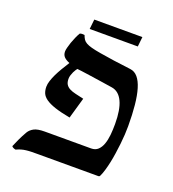

<svg xmlns="http://www.w3.org/2000/svg" viewBox="-123 -739 765 848"><g transform="rotate(20 260.0 -314.5)"><path d="M221.2 -199.7Q176.8 -208 148.9 -217.3Q121.1 -226.6 105.2 -237.8Q89.4 -249 83.7 -262.5Q78.1 -275.9 78.1 -293Q78.1 -305.2 83 -320.6Q87.9 -335.9 95.9 -352.8Q104 -369.6 115 -388.2Q126 -406.7 138.2 -425.8Q120.6 -432.6 111.6 -442.1Q102.5 -451.7 102.5 -467.3Q102.5 -474.1 105.5 -485.8Q108.4 -497.6 113 -511Q117.7 -524.4 123.8 -538.3Q129.9 -552.2 136.2 -563Q140.1 -565.4 146.7 -565.7Q153.3 -565.9 158.7 -564.9Q162.6 -553.7 167.7 -545.9Q172.9 -538.1 182.9 -532.5Q192.9 -526.9 209.2 -522.5Q225.6 -518.1 251.5 -513.7Q282.2 -508.3 319.1 -503.2Q356 -498 399.9 -492.7Q420.9 -490.2 435.5 -472.9Q450.2 -455.6 459.5 -424.8Q468.8 -394 473.1 -350.6Q477.5 -307.1 477.5 -252.4Q477.5 -234.4 476.3 -212.6Q475.1 -190.9 472.4 -167.5Q469.7 -144 466.3 -120.6Q462.9 -97.2 458.3 -75.7Q453.6 -54.2 448.2 -35.9Q442.9 -17.6 436.5 -4.9Q434.6 0 428.7 0H148.9Q130.4 0 116.2 0.2Q102.1 0.5 90.1 2Q78.1 3.4 67.4 6.6Q56.6 9.8 45.4 15.1Q40 14.2 34.7 11.7Q29.3 9.3 26.9 5.4Q33.7 -11.2 43 -31Q52.2 -50.8 64.9 -72.8Q73.2 -86.4 89.6 -95.2Q106 -104 139.2 -104H357.4Q377 -104 389.2 -115.5Q401.4 -127 408.2 -146Q415 -165 417.5 -189.7Q419.9 -214.4 419.9 -241.2Q419.9 -309.1 402.3 -346.2Q384.8 -383.3 351.1 -388.7Q322.3 -393.1 293.2 -397.5Q264.2 -401.9 240.2 -405.3Q216.3 -408.7 200 -410.9Q183.6 -413.1 180.2 -413.1Q178.2 -411.1 174.6 -405.5Q170.9 -399.9 167.2 -392.3Q163.6 -384.8 160.9 -376Q158.2 -367.2 158.2 -359.4Q158.2 -342.8 164.3 -333Q170.4 -323.2 182.1 -317.1Q193.8 -311 210.9 -307.1Q228 -303.2 249.5 -298.3ZM397 -597.7H170.9L175.8 -643.6H401.9Z"/></g></svg>

Font: Federov2
Style: Regular
Weight: 400
Designer: Olexa M. Volochay | Cyreal.org
Foundry: Olexa M. Volochay | Cyreal.org
Version: Version 1.000